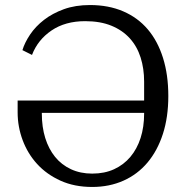

<svg xmlns="http://www.w3.org/2000/svg" viewBox="-20 -730 738 762"><path d="M346 12Q275 12 220 -13Q165 -38 127.5 -79Q90 -120 70 -173.5Q50 -227 50 -284V-331H552V-406Q552 -458 538 -502Q524 -546 495 -578Q466 -610 422 -628Q378 -646 318 -646Q239 -646 184.5 -609Q130 -572 107 -512L69 -531Q78 -561 99.5 -593Q121 -625 154.5 -651Q188 -677 233.5 -693.5Q279 -710 337 -710Q411 -710 469 -685Q527 -660 566.5 -613.5Q606 -567 627 -500Q648 -433 648 -349Q648 -265 626.5 -198.5Q605 -132 565.5 -85Q526 -38 470 -13Q414 12 346 12ZM346 -41Q395 -41 433 -58.5Q471 -76 497.5 -107.5Q524 -139 538 -182.5Q552 -226 552 -279V-282H146V-279Q146 -226 159.5 -182.5Q173 -139 198.5 -107.5Q224 -76 261.5 -58.5Q299 -41 346 -41Z"/></svg>

Font: IBM Plex Serif
Style: Regular
Weight: 400
Designer: Mike Abbink, Paul van der Laan, Pieter van Rosmalen
Foundry: Bold Monday
Version: Version 2.6